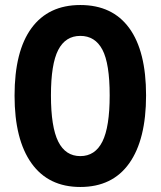

<svg xmlns="http://www.w3.org/2000/svg" viewBox="-20 -735 640 765"><path d="M300 10Q173 10 105.5 -84.5Q38 -179 38 -354Q38 -531 105.5 -623Q173 -715 300 -715Q428 -715 495 -623Q562 -531 562 -355Q562 -179 495 -84.5Q428 10 300 10ZM300 -113Q359 -113 388 -171Q417 -229 417 -355Q417 -482 388 -537Q359 -592 300 -592Q241 -592 212 -536Q183 -480 183 -355Q183 -229 212 -171Q241 -113 300 -113Z"/></svg>

Font: Chiron GoRound TC
Style: Bold
Weight: 700
Designer: Ryoko NISHIZUKA 西塚涼子 (kana, bopomofo & ideographs); Paul D. Hunt (Latin, Greek & Cyrillic); Sandoll Communications 산돌커뮤니
Foundry: Adobe
Version: Version 1.000;hotconv 1.1.1;makeotfexe 2.6.0